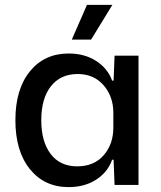

<svg xmlns="http://www.w3.org/2000/svg" viewBox="-20 -757 659 786"><path d="M261 9Q162 9 102.5 -64.5Q43 -138 43 -265Q43 -392 102.5 -465Q162 -538 261 -538Q326 -538 373.5 -507.5Q421 -477 439 -427H445L449 -529H547V0H449L445 -103H439Q421 -52 373.5 -21.5Q326 9 261 9ZM296 -76Q365 -76 404.5 -121.5Q444 -167 444 -235V-295Q444 -362 404 -408Q364 -454 298 -454Q228 -454 188.5 -404Q149 -354 149 -265Q149 -177 187.5 -126.5Q226 -76 296 -76ZM274 -595 336 -737H440L353 -595Z"/></svg>

Font: Mona Sans Medium
Style: Regular
Weight: 500
Designer: Deni Anggara
Foundry: GitHub
Version: Version 2.000;Glyphs 3.2.3 (3260)